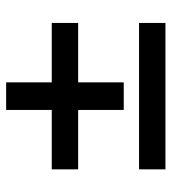

<svg xmlns="http://www.w3.org/2000/svg" viewBox="14 -586 571 640"><g transform="rotate(-90 300.0 -265.5)"><path d="M254 -139V-291H56V-379H254V-531H346V-379H544V-291H346V-139ZM56 0V-88H544V0Z"/></g></svg>

Font: Nunito Sans 12pt ExtraLight 12pt
Style: Bold
Weight: 700
Version: Version 3.101;gftools[0.9.27]